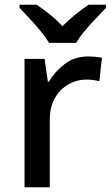

<svg xmlns="http://www.w3.org/2000/svg" viewBox="-20 -786 465 806"><path d="M349 -549Q363 -549 379.5 -547.5Q396 -546 408 -544L397 -445Q371 -452 343 -452Q303 -452 267.5 -432Q232 -412 210.5 -374.5Q189 -337 189 -284V0H83V-539H167L181 -443H185Q211 -486 252 -517.5Q293 -549 349 -549ZM186 -606Q172 -629 150 -656Q128 -683 104 -708.5Q80 -734 62 -753V-766H134Q160 -749 188.5 -726Q217 -703 242 -676Q269 -703 297.5 -726Q326 -749 352 -766H425V-753Q407 -734 382.5 -708.5Q358 -683 335.5 -656Q313 -629 300 -606Z"/></svg>

Font: Noto Sans Ol Chiki Medium
Style: Regular
Weight: 500
Designer: Monotype Design Team, Lewis McGuffie
Foundry: Monotype Imaging Inc.
Version: Version 2.003; ttfautohint (v1.8.4.7-5d5b)